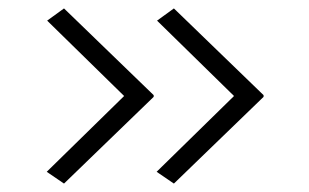

<svg xmlns="http://www.w3.org/2000/svg" viewBox="-20 -489 735 456"><path d="M393 -53 352 -81 545 -270V-252L353 -440L393 -469L606 -263V-259ZM132 -53 91 -81 284 -270V-252L92 -440L132 -469L345 -263V-259Z"/></svg>

Font: Lexend Giga ExtraLight
Style: Regular
Weight: 250
Version: Version 1.007